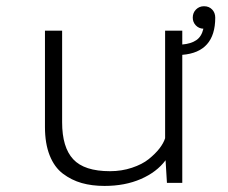

<svg xmlns="http://www.w3.org/2000/svg" viewBox="-20 -602 750 632"><path d="M324 10Q282.5 10 249 0.5Q215.5 -9 187.2 -30.2Q159 -51.5 143.5 -90.5Q128 -129.5 128 -184V-501H184.5V-199.5Q184.5 -117 221 -77.8Q257.5 -38.5 342 -38.5Q380.5 -38.5 414.2 -49.8Q448 -61 469.5 -78.2Q491 -95.5 504.8 -113.2Q518.5 -131 523.5 -147V-501H580V-455.5Q609 -458 626.2 -469.8Q643.5 -481.5 649.5 -507.5Q634.5 -508 624.5 -518.5Q614.5 -529 614.5 -544Q614.5 -560 625.2 -570.8Q636 -581.5 651.5 -581.5Q668 -581.5 678.2 -570.8Q688.5 -560 688.5 -544Q688.5 -430 580 -421.5V0H529.5L525 -74.5Q496 -35.5 443.8 -12.8Q391.5 10 324 10Z"/></svg>

Font: League Mono UltraLight
Style: Regular
Weight: 200
Width: 6
Designer: Tyler Finck
Foundry: The League of Moveable Type / Tyler Finck
Version: Version 2.210